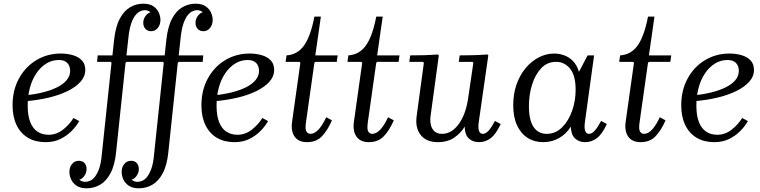

<svg xmlns="http://www.w3.org/2000/svg" viewBox="-20 -760 4119 1040"><path d="M227 10Q172 10 132 -13.5Q92 -37 70 -82Q48 -127 48 -190Q48 -271 82.5 -334.5Q117 -398 176.5 -434Q236 -470 310 -470Q343 -470 373.5 -461.5Q404 -453 423 -433.5Q442 -414 442 -381Q442 -346 416 -317Q390 -288 344.5 -266Q299 -244 241 -230.5Q183 -217 120 -212V-244Q170 -249 213.5 -260Q257 -271 290 -287.5Q323 -304 341.5 -326.5Q360 -349 360 -376Q360 -403 344.5 -419Q329 -435 299 -435Q262 -435 231 -416Q200 -397 177 -363Q154 -329 142 -284.5Q130 -240 130 -188Q130 -132 144.5 -97Q159 -62 184.5 -46Q210 -30 243 -30Q286 -30 321.5 -58Q357 -86 378 -121L409 -104Q394 -77 368.5 -51Q343 -25 308 -7.5Q273 10 227 10Z M449 260Q416 260 395.5 246.5Q375 233 365.5 212.5Q356 192 356 171Q356 146 370 128.5Q384 111 407 111Q427 111 438 123.5Q449 136 449 156Q449 178 434 196.5Q419 215 399 215Q380 215 372 201.5Q364 188 364 177L393 179Q394 201 409 213Q424 225 442 225Q454 225 468 219Q482 213 494.5 197Q507 181 517 153Q527 125 531 81L584 -420L580 -425H666L660 -420L609 63Q602 134 579 177.5Q556 221 522.5 240.5Q489 260 449 260ZM506 -425 509 -460H798L795 -425ZM589 -460 598 -544Q606 -616 629 -659Q652 -702 685 -721Q718 -740 756 -740Q791 -740 811.5 -725.5Q832 -711 840.5 -691Q849 -671 849 -652Q849 -627 835 -609Q821 -591 798 -591Q779 -591 767.5 -604Q756 -617 756 -636Q756 -659 771 -677Q786 -695 807 -695Q825 -695 833 -682Q841 -669 841 -657L813 -658Q812 -680 797 -692.5Q782 -705 764 -705Q752 -705 738.5 -698.5Q725 -692 712.5 -676Q700 -660 690.5 -632Q681 -604 676 -560L665 -460Z M732 260Q699 260 678.5 246.5Q658 233 648.5 212.5Q639 192 639 171Q639 146 653 128.5Q667 111 690 111Q710 111 721 123.5Q732 136 732 156Q732 178 717 196.5Q702 215 682 215Q663 215 655 201.5Q647 188 647 177L676 179Q677 201 692 213Q707 225 725 225Q737 225 751 219Q765 213 777.5 197Q790 181 800 153Q810 125 814 81L867 -420L863 -425H949L943 -420L892 63Q885 134 862 177.5Q839 221 805.5 240.5Q772 260 732 260ZM789 -425 792 -460H1081L1078 -425ZM872 -460 881 -544Q889 -616 912 -659Q935 -702 968 -721Q1001 -740 1039 -740Q1074 -740 1094.5 -725.5Q1115 -711 1123.5 -691Q1132 -671 1132 -652Q1132 -627 1118 -609Q1104 -591 1081 -591Q1062 -591 1050.5 -604Q1039 -617 1039 -636Q1039 -659 1054 -677Q1069 -695 1090 -695Q1108 -695 1116 -682Q1124 -669 1124 -657L1096 -658Q1095 -680 1080 -692.5Q1065 -705 1047 -705Q1035 -705 1021.5 -698.5Q1008 -692 995.5 -676Q983 -660 973.5 -632Q964 -604 959 -560L948 -460Z M1250 10Q1195 10 1155 -13.5Q1115 -37 1093 -82Q1071 -127 1071 -190Q1071 -271 1105.5 -334.5Q1140 -398 1199.5 -434Q1259 -470 1333 -470Q1366 -470 1396.5 -461.5Q1427 -453 1446 -433.5Q1465 -414 1465 -381Q1465 -346 1439 -317Q1413 -288 1367.5 -266Q1322 -244 1264 -230.5Q1206 -217 1143 -212V-244Q1193 -249 1236.5 -260Q1280 -271 1313 -287.5Q1346 -304 1364.5 -326.5Q1383 -349 1383 -376Q1383 -403 1367.5 -419Q1352 -435 1322 -435Q1285 -435 1254 -416Q1223 -397 1200 -363Q1177 -329 1165 -284.5Q1153 -240 1153 -188Q1153 -132 1167.5 -97Q1182 -62 1207.5 -46Q1233 -30 1266 -30Q1309 -30 1344.5 -58Q1380 -86 1401 -121L1432 -104Q1417 -77 1391.5 -51Q1366 -25 1331 -7.5Q1296 10 1250 10Z M1643 10Q1597 10 1576 -20Q1555 -50 1562 -100L1607 -420L1602 -425H1527L1532 -460Q1592 -464 1627.5 -514.5Q1663 -565 1683 -670H1718L1688 -460H1809L1804 -425H1688L1683 -420L1637 -95Q1632 -58 1640.5 -46.5Q1649 -35 1661 -35Q1684 -35 1705.5 -58.5Q1727 -82 1747 -125L1778 -108Q1754 -53 1723.5 -21.5Q1693 10 1643 10Z M1978 10Q1932 10 1911 -20Q1890 -50 1897 -100L1942 -420L1937 -425H1862L1867 -460Q1927 -464 1962.5 -514.5Q1998 -565 2018 -670H2053L2023 -460H2144L2139 -425H2023L2018 -420L1972 -95Q1967 -58 1975.5 -46.5Q1984 -35 1996 -35Q2019 -35 2040.5 -58.5Q2062 -82 2082 -125L2113 -108Q2089 -53 2058.5 -21.5Q2028 10 1978 10Z M2661 -105 2692 -88Q2667 -34 2638.5 -12Q2610 10 2575 10Q2541 10 2519.5 -10Q2498 -30 2497 -74Q2477 -40 2441 -15Q2405 10 2352 10Q2289 10 2258.5 -29Q2228 -68 2237 -132L2276 -420L2271 -425H2197L2202 -460Q2241 -460 2276.5 -461Q2312 -462 2352 -465L2357 -460L2312 -130Q2309 -107 2313.5 -85Q2318 -63 2333 -49Q2348 -35 2374 -35Q2426 -35 2464.5 -87.5Q2503 -140 2516 -229L2544 -420L2539 -425H2465L2470 -460Q2509 -460 2544.5 -461Q2580 -462 2620 -465L2625 -460L2573 -97Q2569 -66 2575 -50.5Q2581 -35 2595 -35Q2612 -35 2628.5 -54.5Q2645 -74 2661 -105Z M2760 -190Q2760 -252 2778 -303Q2796 -354 2827.5 -391.5Q2859 -429 2899 -449.5Q2939 -470 2982 -470Q3009 -470 3035.5 -460.5Q3062 -451 3083.5 -429.5Q3105 -408 3116 -371L3163 -460H3198L3148 -97Q3144 -66 3150 -50.5Q3156 -35 3170 -35Q3187 -35 3203.5 -54.5Q3220 -74 3236 -105L3267 -88Q3242 -34 3213.5 -12Q3185 10 3150 10Q3116 10 3094.5 -10.5Q3073 -31 3072 -74Q3047 -34 3008 -12Q2969 10 2922 10Q2874 10 2837.5 -13.5Q2801 -37 2780.5 -81.5Q2760 -126 2760 -190ZM2845 -185Q2845 -110 2870 -72.5Q2895 -35 2941 -35Q2989 -35 3024 -69.5Q3059 -104 3078.5 -158.5Q3098 -213 3098 -274Q3098 -351 3068 -388Q3038 -425 2992 -425Q2944 -425 2911.5 -390.5Q2879 -356 2862 -301.5Q2845 -247 2845 -185Z M3450 10Q3404 10 3383 -20Q3362 -50 3369 -100L3414 -420L3409 -425H3334L3339 -460Q3399 -464 3434.5 -514.5Q3470 -565 3490 -670H3525L3495 -460H3616L3611 -425H3495L3490 -420L3444 -95Q3439 -58 3447.5 -46.5Q3456 -35 3468 -35Q3491 -35 3512.5 -58.5Q3534 -82 3554 -125L3585 -108Q3561 -53 3530.5 -21.5Q3500 10 3450 10Z M3849 10Q3794 10 3754 -13.5Q3714 -37 3692 -82Q3670 -127 3670 -190Q3670 -271 3704.5 -334.5Q3739 -398 3798.5 -434Q3858 -470 3932 -470Q3965 -470 3995.5 -461.5Q4026 -453 4045 -433.5Q4064 -414 4064 -381Q4064 -346 4038 -317Q4012 -288 3966.5 -266Q3921 -244 3863 -230.5Q3805 -217 3742 -212V-244Q3792 -249 3835.5 -260Q3879 -271 3912 -287.5Q3945 -304 3963.5 -326.5Q3982 -349 3982 -376Q3982 -403 3966.5 -419Q3951 -435 3921 -435Q3884 -435 3853 -416Q3822 -397 3799 -363Q3776 -329 3764 -284.5Q3752 -240 3752 -188Q3752 -132 3766.5 -97Q3781 -62 3806.5 -46Q3832 -30 3865 -30Q3908 -30 3943.5 -58Q3979 -86 4000 -121L4031 -104Q4016 -77 3990.5 -51Q3965 -25 3930 -7.5Q3895 10 3849 10Z"/></svg>

Font: Brygada 1918
Style: Italic
Weight: 400
Italic angle: -8°
Designer: Mateusz Machalski | Borys Kosmynka | Przemek Hoffer
Foundry: NIEPODLEGLA 2018
Version: Version 3.006